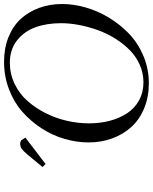

<svg xmlns="http://www.w3.org/2000/svg" viewBox="77 -828 759 953"><g transform="rotate(-90 456.5 -351.5)"><path d="M104 -520 168 -597.2Q183.6 -615.7 194.6 -623.3Q205.6 -630.9 219.2 -630.9Q224.6 -630.9 229.2 -629.2Q233.9 -627.4 235.8 -626L237.8 -624L250 -605L119.1 -504.9ZM226.1 -291Q226.1 -351.1 243.7 -411.1Q261.2 -471.2 296.1 -524.9Q331.1 -578.6 378.4 -620.4Q425.8 -662.1 490.2 -686.5Q554.7 -710.9 626 -710.9Q693.4 -710.9 748.3 -689Q803.2 -667 838.9 -628.2Q874.5 -589.4 893.8 -536.9Q913.1 -484.4 913.1 -422.9Q913.1 -365.7 896 -305.7Q878.9 -245.6 845 -189.7Q811 -133.8 764.6 -89.6Q718.3 -45.4 654.5 -18.8Q590.8 7.8 520 7.8Q451.7 7.8 395.5 -15.4Q339.4 -38.6 302.7 -79.1Q266.1 -119.6 246.1 -173.8Q226.1 -228 226.1 -291ZM320.8 -289.1Q320.8 -233.9 333.5 -185.8Q346.2 -137.7 370.8 -100.1Q395.5 -62.5 435.1 -40.8Q474.6 -19 524.9 -19Q570.8 -19 612.1 -37.6Q653.3 -56.2 684.8 -87.4Q716.3 -118.7 741.9 -159.7Q767.6 -200.7 783.9 -246.6Q800.3 -292.5 809.1 -338.9Q817.9 -385.3 817.9 -428.2Q817.9 -499.5 797.4 -555.7Q776.9 -611.8 731.7 -647Q686.5 -682.1 622.1 -682.1Q566.4 -682.1 517.3 -658.7Q468.3 -635.3 432.9 -595.7Q397.5 -556.2 371.8 -505.4Q346.2 -454.6 333.5 -399.2Q320.8 -343.8 320.8 -289.1Z"/></g></svg>

Font: Dehuti Alt
Style: Bold-Italic
Weight: 700
Version: Version 1.2